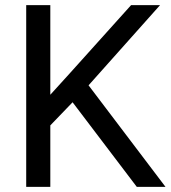

<svg xmlns="http://www.w3.org/2000/svg" viewBox="-20 -731 667 751"><path d="M176.8 -710.9V0H82.5V-710.9ZM606 -710.9 310.5 -379.4 144.5 -207 128.9 -307.6 253.9 -445.3 492.7 -710.9ZM515.1 0 252 -346.7 308.1 -421.4 627.4 0Z"/></svg>

Font: Vazirmatn
Style: Regular
Weight: 400
Designer: Saber Rastikerdar
Foundry: Saber Rastikerdar
Version: Version 33.003;September 2, 2022;FontCreator 14.0.0.2862 64-